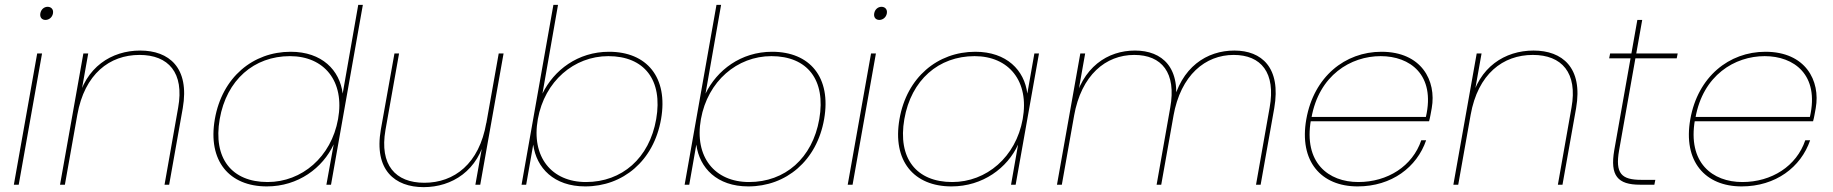

<svg xmlns="http://www.w3.org/2000/svg" viewBox="-20 -760 7543 790"><path d="M37 0H57L153 -540H133ZM167 -678C181 -678 195 -688 198 -705C201 -722 190 -732 176 -732C162 -732 149 -722 146 -705C143 -688 153 -678 167 -678Z M227 0H247L343 -540H323ZM657 0H676L732 -315C761 -482 675 -552 557 -552C439 -552 331 -484 299 -340L298 -287C328 -456 431 -534 554 -534C673 -534 739 -461 713 -317Z M864 -270C834 -98 923 7 1078 7C1207 7 1308 -69 1353 -166L1323 0H1342L1473 -740H1454L1390 -375C1378 -471 1305 -547 1176 -547C1021 -547 894 -442 864 -270ZM1371 -270C1343 -114 1222 -11 1081 -11C933 -11 856 -109 884 -270C912 -431 1025 -529 1173 -529C1314 -529 1399 -426 1371 -270Z M2052 -540H2032L1936 0H1956ZM1622 -540H1603L1547 -227C1518 -60 1605 10 1723 10C1840 10 1949 -58 1979 -202L1981 -255C1952 -86 1849 -8 1726 -8C1607 -8 1541 -81 1566 -225Z M2212 -375 2276 -740H2257L2126 0H2145L2174 -165C2187 -69 2259 7 2388 7C2543 7 2670 -98 2700 -270C2730 -442 2641 -547 2486 -547C2357 -547 2259 -471 2212 -375ZM2680 -270C2652 -109 2539 -11 2391 -11C2250 -11 2165 -114 2193 -270C2221 -426 2342 -529 2483 -529C2631 -529 2708 -431 2680 -270Z M2883 -375 2947 -740H2928L2797 0H2816L2845 -165C2858 -69 2930 7 3059 7C3214 7 3341 -98 3371 -270C3401 -442 3312 -547 3157 -547C3028 -547 2930 -471 2883 -375ZM3351 -270C3323 -109 3210 -11 3062 -11C2921 -11 2836 -114 2864 -270C2892 -426 3013 -529 3154 -529C3302 -529 3379 -431 3351 -270Z M3468 0H3488L3584 -540H3564ZM3598 -678C3612 -678 3626 -688 3629 -705C3632 -722 3621 -732 3607 -732C3593 -732 3580 -722 3577 -705C3574 -688 3584 -678 3598 -678Z M3681 -270C3651 -98 3740 7 3895 7C4024 7 4125 -69 4169 -165L4140 0H4159L4255 -540H4236L4207 -375C4195 -471 4122 -547 3993 -547C3838 -547 3711 -442 3681 -270ZM4188 -270C4160 -114 4039 -11 3898 -11C3750 -11 3673 -109 3701 -270C3729 -431 3842 -529 3990 -529C4131 -529 4216 -426 4188 -270Z M4329 0H4349L4445 -540H4425ZM4739 0H4758L4814 -315C4843 -482 4762 -552 4650 -552C4538 -552 4432 -485 4397 -327L4399 -282C4429 -452 4530 -534 4647 -534C4760 -534 4821 -461 4795 -317ZM5148 0H5167L5223 -315C5252 -482 5171 -552 5059 -552C4946 -552 4839 -485 4804 -327L4808 -282C4838 -452 4940 -534 5056 -534C5169 -534 5230 -461 5204 -317Z M5363 -261H5860C5865 -279 5866 -289 5871 -315C5891 -428 5829 -547 5664 -547C5514 -547 5386 -444 5355 -270C5324 -96 5416 7 5566 7C5706 7 5810 -72 5848 -183H5828C5792 -76 5689 -11 5569 -11C5446 -11 5343 -90 5374 -267L5376 -275C5407 -451 5538 -529 5661 -529C5781 -529 5887 -453 5847 -279H5367Z M5960 0H5980L6076 -540H6056ZM6390 0H6409L6465 -315C6494 -482 6408 -552 6290 -552C6172 -552 6064 -484 6032 -340L6031 -287C6061 -456 6164 -534 6287 -534C6406 -534 6472 -461 6446 -317Z M6622 -142C6604 -37 6636 0 6728 0H6787L6791 -20H6734C6652 -20 6625 -45 6642 -142L6737 -678H6717ZM6879 -520 6883 -540H6605L6601 -520Z M6943 -261H7440C7445 -279 7446 -289 7451 -315C7471 -428 7409 -547 7244 -547C7094 -547 6966 -444 6935 -270C6904 -96 6996 7 7146 7C7286 7 7390 -72 7428 -183H7408C7372 -76 7269 -11 7149 -11C7026 -11 6923 -90 6954 -267L6956 -275C6987 -451 7118 -529 7241 -529C7361 -529 7467 -453 7427 -279H6947Z"/></svg>

Font: Poppins Devanagari Thin
Style: Italic
Weight: 100
Italic angle: -10°
Designer: Ninad Kale (Devanagari), Jonny Pinhorn (Latin)
Foundry: Indian Type Foundry
Version: 4.005